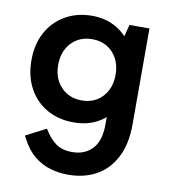

<svg xmlns="http://www.w3.org/2000/svg" viewBox="-79 -567 734 834"><g transform="rotate(10 287.5 -150.0)"><path d="M276 199Q235 199 196.5 187.5Q158 176 126 149.5Q94 123 71 79L63 64L152 18Q177 59 205 79Q233 99 277 99Q332 99 365.5 64Q399 29 399 -43V-157H409V-382H399L427 -488H515V-64Q515 22 484.5 81Q454 140 400.5 169.5Q347 199 276 199ZM261 -29Q194 -29 143 -58Q92 -87 63 -140Q34 -193 34 -263Q34 -334 62.5 -386.5Q91 -439 142.5 -469Q194 -499 261 -499Q324 -499 372 -469.5Q420 -440 446.5 -387Q473 -334 473 -263Q473 -192 446.5 -139Q420 -86 372.5 -57.5Q325 -29 261 -29ZM279 -129Q335 -129 370 -166.5Q405 -204 405 -264Q405 -324 370 -361.5Q335 -399 279 -399Q223 -399 187.5 -361.5Q152 -324 152 -263Q152 -204 187.5 -166.5Q223 -129 279 -129Z"/></g></svg>

Font: Gabarito Medium
Style: Regular
Weight: 500
Designer: Leandro Assis / Alvaro Franca / Felipe Casaprima
Foundry: Naipe Foundry
Version: Version 1.000